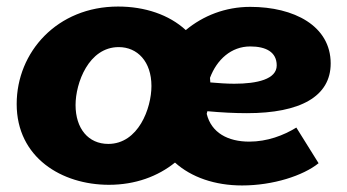

<svg xmlns="http://www.w3.org/2000/svg" viewBox="-20 -552 1062 587"><path d="M313 13C394 13 463 -13 515 -55C565 -10 637 15 720 15C815 15 907 -15 954 -53L886 -162C847 -138 797 -119 742 -119C677 -119 626 -146 612 -204L614 -212C657 -208 698 -206 735 -206C898 -206 991 -257 991 -358C991 -473 879 -531 745 -531C669 -531 601 -504 548 -460C497 -507 423 -532 341 -532C155 -532 31 -393 31 -234C31 -70 169 13 313 13ZM311 -112C250 -112 211 -159 211 -231C211 -298 251 -408 343 -408C400 -408 443 -364 443 -289C443 -221 403 -112 311 -112ZM622 -314C643 -370 687 -410 745 -410C793 -410 826 -393 826 -352C826 -310 767 -296 696 -296C672 -296 647 -298 623 -300Z"/></svg>

Font: Fixel Display ExtraBold
Style: Italic
Weight: 800
Italic angle: -10°
Designer: AlfaBravo + MacPaw
Foundry: Kyrylo Tkachov, Marchela Mozhyna, Serhii Makarenko, Maria Weinstein, Zakhar Kryvoshyya
Version: Version 1.210;Glyphs 3.2 (3217)